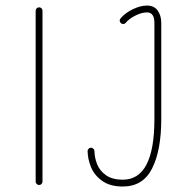

<svg xmlns="http://www.w3.org/2000/svg" viewBox="-20 -661 684 686"><path d="M119.6 0Q114.7 0 111.1 -3.7Q107.4 -7.3 107.4 -12.2V-622.6Q107.4 -627.9 111.1 -631.3Q114.7 -634.8 119.6 -634.8Q125 -634.8 128.4 -631.3Q131.8 -627.9 131.8 -622.6V-12.2Q131.8 -7.3 128.4 -3.7Q125 0 119.6 0ZM305.2 -133.3Q310.1 -133.3 313.7 -129.6Q317.4 -126 317.4 -121.1Q317.9 -97.7 326.9 -74.5Q335.9 -51.3 358.4 -35.2Q380.9 -19 418.9 -19Q531.7 -19 531.7 -235.8V-578.6Q531.7 -616.7 505.4 -616.7Q486.8 -616.7 464.4 -605.7Q441.9 -594.7 429.2 -579.6Q425.8 -575.2 419.9 -575.2Q415 -575.2 411.4 -578.9Q407.7 -582.5 407.7 -587.4Q407.7 -591.8 410.6 -595.2Q427.2 -614.7 454.3 -627.9Q481.4 -641.1 505.4 -641.1Q530.3 -641.1 543.2 -623.5Q556.2 -606 556.2 -578.6V-235.8Q556.2 -124.5 523.7 -59.6Q491.2 5.4 418.9 5.4Q372.6 5.4 344.5 -15.1Q316.4 -35.6 304.9 -64.5Q293.5 -93.3 293 -121.1Q293 -126 296.6 -129.6Q300.3 -133.3 305.2 -133.3Z"/></svg>

Font: Velvelyne Light
Style: Regular
Weight: 200
Designer: Manon Van der Borght et Mariel Nils
Foundry: Velvetyne
Version: Version 1.070